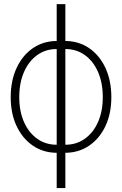

<svg xmlns="http://www.w3.org/2000/svg" viewBox="-20 -748 606 954"><path d="M261.7 186.5V11.2Q194.3 10.7 142.8 -24.7Q91.3 -60.1 62.3 -122.1Q33.2 -184.1 33.2 -265.1Q33.2 -347.2 62.3 -409.9Q91.3 -472.7 142.8 -508.3Q194.3 -543.9 261.7 -544.4V-727.5H304.7V-544.4Q372.1 -543.9 423.6 -508.3Q475.1 -472.7 504.2 -409.9Q533.2 -347.2 533.2 -265.1Q533.2 -184.1 504.2 -122.1Q475.1 -60.1 423.6 -24.7Q372.1 10.7 304.7 11.2V186.5ZM304.7 -28.8Q359.9 -28.8 401.9 -58.8Q443.8 -88.9 467.3 -142.1Q490.7 -195.3 490.7 -265.1Q490.7 -335.9 467.3 -389.9Q443.8 -443.8 401.9 -474.1Q359.9 -504.4 304.7 -504.4ZM261.7 -28.8V-504.4Q206.5 -504.4 164.6 -474.1Q122.6 -443.8 99.1 -389.9Q75.7 -335.9 75.7 -265.1Q75.7 -195.3 99.1 -142.1Q122.6 -88.9 164.6 -58.8Q206.5 -28.8 261.7 -28.8Z"/></svg>

Font: Inter Display ExtraLight
Style: Regular
Weight: 200
Designer: Rasmus Andersson
Foundry: rsms
Version: Version 4.000;git-a52131595